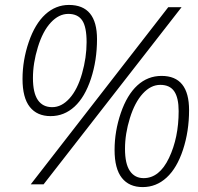

<svg xmlns="http://www.w3.org/2000/svg" viewBox="-20 -743 800 774"><path d="M371.1 -585Q371.1 -500 346.7 -425.8Q322.3 -351.6 280.5 -313.2Q238.8 -274.9 184.1 -274.9Q129.4 -274.9 100.1 -312Q70.8 -349.1 70.8 -424.6Q70.8 -500 95.9 -573.5Q121.1 -647 162.8 -685.1Q204.6 -723.1 257.8 -723.1Q371.1 -723.1 371.1 -585ZM155.8 0H104L658.2 -713.9H711.9ZM329.1 -573Q329.1 -634.8 311.3 -660.9Q293.5 -687 255.4 -687Q217.3 -687 184.8 -652.1Q152.3 -617.2 132.6 -552.7Q112.8 -488.3 112.8 -428.5Q112.8 -368.7 132.6 -339.8Q152.3 -311 190.4 -311Q228.5 -311 260.5 -346.7Q292.5 -382.3 310.8 -446.8Q329.1 -511.2 329.1 -573ZM742.2 -298.8Q742.2 -213.9 717.8 -139.6Q693.4 -65.4 651.6 -27.1Q609.9 11.2 555.2 11.2Q500.5 11.2 471.2 -25.9Q441.9 -63 441.9 -138.4Q441.9 -213.9 467 -287.4Q492.2 -360.8 533.9 -398.9Q575.7 -437 631.3 -437Q742.2 -437 742.2 -298.8ZM559.1 -24.9Q622.6 -24.9 661.4 -106.4Q700.2 -188 700.2 -294.9Q700.2 -348.6 682.4 -374.8Q664.6 -400.9 626.2 -400.9Q587.9 -400.9 555.7 -365.7Q523.4 -330.6 503.7 -267.1Q483.9 -203.6 483.9 -143.1Q483.9 -82.5 503.7 -53.7Q523.4 -24.9 559.1 -24.9Z"/></svg>

Font: Open Sans Hebrew Light
Style: Italic
Weight: 300
Italic angle: -12°
Foundry: Ascender Corporation, Yanek Iontef
Version: Version 2.001;PS 002.001;hotconv 1.0.70;makeotf.lib2.5.58329